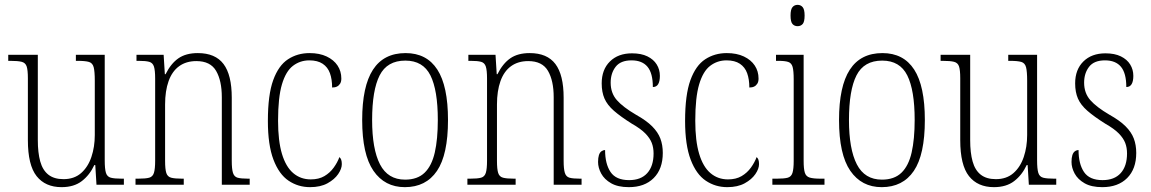

<svg xmlns="http://www.w3.org/2000/svg" viewBox="-20 -762 4748 792"><path d="M234 10Q167 10 131 -35.5Q95 -81 95 -184V-439Q95 -473 90 -488Q85 -503 69.5 -507Q54 -511 23 -511H14V-536H136V-184Q136 -132 146 -96Q156 -60 179.5 -41.5Q203 -23 242 -23Q286 -23 314.5 -48Q343 -73 357 -114.5Q371 -156 371 -205V-429Q371 -467 366.5 -484.5Q362 -502 347 -506.5Q332 -511 300 -511H293V-536H412V-101Q412 -65 417 -49Q422 -33 437 -29Q452 -25 481 -25H491V0H378L373 -81H369Q350 -40 317.5 -15Q285 10 234 10Z M539 0V-25H551Q581 -25 595.5 -29Q610 -33 615 -49Q620 -65 620 -99V-438Q620 -472 615 -487.5Q610 -503 595.5 -507Q581 -511 553 -511H543V-536H655L660 -456H663Q685 -500 716 -521.5Q747 -543 796 -543Q868 -543 902 -498Q936 -453 936 -359V-99Q936 -65 941 -49Q946 -33 960 -29Q974 -25 1003 -25H1010V0H895V-361Q895 -429 871.5 -469.5Q848 -510 790 -510Q748 -510 719 -489Q690 -468 675.5 -427.5Q661 -387 661 -331V-98Q661 -64 666 -48.5Q671 -33 686 -29Q701 -25 730 -25H738V0Z M1259 10Q1210 10 1170.5 -16.5Q1131 -43 1108 -103.5Q1085 -164 1085 -263Q1085 -371 1107 -431.5Q1129 -492 1168 -517.5Q1207 -543 1257 -543Q1298 -543 1327.5 -529Q1357 -515 1372.5 -491.5Q1388 -468 1388 -438Q1388 -425 1383 -417Q1378 -409 1370 -405Q1362 -401 1350 -401Q1350 -435 1341 -460Q1332 -485 1311 -499Q1290 -513 1256 -513Q1218 -513 1188.5 -490.5Q1159 -468 1143 -414Q1127 -360 1127 -264Q1127 -181 1143 -127.5Q1159 -74 1189.5 -48Q1220 -22 1262 -22Q1295 -22 1318 -35.5Q1341 -49 1356.5 -70.5Q1372 -92 1380 -114Q1385 -110 1387.5 -103Q1390 -96 1390 -85Q1390 -66 1375 -44Q1360 -22 1331 -6Q1302 10 1259 10Z M1650 10Q1567 10 1520.5 -57.5Q1474 -125 1474 -267Q1474 -406 1518.5 -474.5Q1563 -543 1653 -543Q1740 -543 1784 -475Q1828 -407 1828 -267Q1828 -124 1782.5 -57Q1737 10 1650 10ZM1651 -21Q1702 -21 1731.5 -49.5Q1761 -78 1773.5 -133Q1786 -188 1786 -267Q1786 -390 1755.5 -451Q1725 -512 1652 -512Q1577 -512 1546 -451Q1515 -390 1515 -267Q1515 -147 1547.5 -84Q1580 -21 1651 -21Z M1908 0V-25H1920Q1950 -25 1964.5 -29Q1979 -33 1984 -49Q1989 -65 1989 -99V-438Q1989 -472 1984 -487.5Q1979 -503 1964.5 -507Q1950 -511 1922 -511H1912V-536H2024L2029 -456H2032Q2054 -500 2085 -521.5Q2116 -543 2165 -543Q2237 -543 2271 -498Q2305 -453 2305 -359V-99Q2305 -65 2310 -49Q2315 -33 2329 -29Q2343 -25 2372 -25H2379V0H2264V-361Q2264 -429 2240.5 -469.5Q2217 -510 2159 -510Q2117 -510 2088 -489Q2059 -468 2044.5 -427.5Q2030 -387 2030 -331V-98Q2030 -64 2035 -48.5Q2040 -33 2055 -29Q2070 -25 2099 -25H2107V0Z M2574 10Q2529 10 2501 -6Q2473 -22 2460 -46Q2447 -70 2447 -94Q2447 -111 2450.5 -122Q2454 -133 2461 -138Q2468 -143 2476 -143Q2476 -86 2498.5 -52.5Q2521 -19 2575 -19Q2624 -19 2650 -48Q2676 -77 2676 -129Q2676 -153 2668.5 -172.5Q2661 -192 2642 -211.5Q2623 -231 2586 -252Q2540 -281 2512.5 -305Q2485 -329 2473.5 -355.5Q2462 -382 2462 -418Q2462 -475 2496 -508.5Q2530 -542 2587 -542Q2625 -542 2650.5 -529.5Q2676 -517 2689 -496Q2702 -475 2702 -449Q2702 -427 2695 -415Q2688 -403 2673 -403Q2673 -460 2651 -486.5Q2629 -513 2585 -513Q2540 -513 2519.5 -486.5Q2499 -460 2499 -421Q2499 -378 2524.5 -349Q2550 -320 2603 -289Q2646 -265 2670 -241Q2694 -217 2704 -190.5Q2714 -164 2714 -131Q2714 -65 2676.5 -27.5Q2639 10 2574 10Z M2980 10Q2931 10 2891.5 -16.5Q2852 -43 2829 -103.5Q2806 -164 2806 -263Q2806 -371 2828 -431.5Q2850 -492 2889 -517.5Q2928 -543 2978 -543Q3019 -543 3048.5 -529Q3078 -515 3093.5 -491.5Q3109 -468 3109 -438Q3109 -425 3104 -417Q3099 -409 3091 -405Q3083 -401 3071 -401Q3071 -435 3062 -460Q3053 -485 3032 -499Q3011 -513 2977 -513Q2939 -513 2909.5 -490.5Q2880 -468 2864 -414Q2848 -360 2848 -264Q2848 -181 2864 -127.5Q2880 -74 2910.5 -48Q2941 -22 2983 -22Q3016 -22 3039 -35.5Q3062 -49 3077.5 -70.5Q3093 -92 3101 -114Q3106 -110 3108.5 -103Q3111 -96 3111 -85Q3111 -66 3096 -44Q3081 -22 3052 -6Q3023 10 2980 10Z M3166 0V-25H3185Q3215 -25 3229.5 -29Q3244 -33 3249 -49Q3254 -65 3254 -98V-435Q3254 -470 3249.5 -486Q3245 -502 3231.5 -506.5Q3218 -511 3191 -511H3181V-536H3295V-99Q3295 -65 3300 -49.5Q3305 -34 3320 -29.5Q3335 -25 3364 -25H3381V0ZM3270 -654Q3257 -654 3249 -663Q3241 -672 3241 -698Q3241 -723 3249 -732.5Q3257 -742 3270 -742Q3283 -742 3291 -732.5Q3299 -723 3299 -698Q3299 -672 3291 -663Q3283 -654 3270 -654Z M3617 10Q3534 10 3487.5 -57.5Q3441 -125 3441 -267Q3441 -406 3485.5 -474.5Q3530 -543 3620 -543Q3707 -543 3751 -475Q3795 -407 3795 -267Q3795 -124 3749.5 -57Q3704 10 3617 10ZM3618 -21Q3669 -21 3698.5 -49.5Q3728 -78 3740.5 -133Q3753 -188 3753 -267Q3753 -390 3722.5 -451Q3692 -512 3619 -512Q3544 -512 3513 -451Q3482 -390 3482 -267Q3482 -147 3514.5 -84Q3547 -21 3618 -21Z M4080 10Q4013 10 3977 -35.5Q3941 -81 3941 -184V-439Q3941 -473 3936 -488Q3931 -503 3915.5 -507Q3900 -511 3869 -511H3860V-536H3982V-184Q3982 -132 3992 -96Q4002 -60 4025.5 -41.5Q4049 -23 4088 -23Q4132 -23 4160.5 -48Q4189 -73 4203 -114.5Q4217 -156 4217 -205V-429Q4217 -467 4212.5 -484.5Q4208 -502 4193 -506.5Q4178 -511 4146 -511H4139V-536H4258V-101Q4258 -65 4263 -49Q4268 -33 4283 -29Q4298 -25 4327 -25H4337V0H4224L4219 -81H4215Q4196 -40 4163.5 -15Q4131 10 4080 10Z M4527 10Q4482 10 4454 -6Q4426 -22 4413 -46Q4400 -70 4400 -94Q4400 -111 4403.5 -122Q4407 -133 4414 -138Q4421 -143 4429 -143Q4429 -86 4451.5 -52.5Q4474 -19 4528 -19Q4577 -19 4603 -48Q4629 -77 4629 -129Q4629 -153 4621.5 -172.5Q4614 -192 4595 -211.5Q4576 -231 4539 -252Q4493 -281 4465.5 -305Q4438 -329 4426.5 -355.5Q4415 -382 4415 -418Q4415 -475 4449 -508.5Q4483 -542 4540 -542Q4578 -542 4603.5 -529.5Q4629 -517 4642 -496Q4655 -475 4655 -449Q4655 -427 4648 -415Q4641 -403 4626 -403Q4626 -460 4604 -486.5Q4582 -513 4538 -513Q4493 -513 4472.5 -486.5Q4452 -460 4452 -421Q4452 -378 4477.5 -349Q4503 -320 4556 -289Q4599 -265 4623 -241Q4647 -217 4657 -190.5Q4667 -164 4667 -131Q4667 -65 4629.5 -27.5Q4592 10 4527 10Z"/></svg>

Font: Noto Serif Khmer Condensed ExtraLight
Style: Regular
Weight: 250
Width: 3
Designer: Danh Hong and the Monotype Design Team
Foundry: Monotype Imaging Inc.
Version: Version 2.004